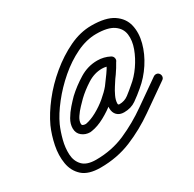

<svg xmlns="http://www.w3.org/2000/svg" viewBox="-113 -492 725 717"><g transform="rotate(-30 249.5 -133.5)"><path d="M377 -211Q373 -204 366 -202Q359 -200 353 -203Q335 -213 316 -213Q283 -213 252.5 -193.5Q222 -174 199 -152Q191 -144 178 -130.5Q165 -117 155 -102Q145 -87 145 -74Q145 -68 150 -66Q155 -64 160 -64Q161 -64 162 -64Q184 -68 209.5 -82Q235 -96 257 -114.5Q279 -133 293 -150Q307 -169 320.5 -187.5Q334 -206 345 -227Q349 -234 356 -235.5Q363 -237 368 -234Q374 -231 377 -224.5Q380 -218 376 -211Q372 -202 366 -194Q366 -194 367 -194Q367 -195 367 -195Q365 -191 363 -188Q361 -185 359 -182Q359 -182 359 -182Q359 -182 359 -182Q350 -169 341.5 -156.5Q333 -144 325 -131Q325 -131 325 -131Q325 -131 325 -131Q317 -119 309 -102Q301 -85 301 -71Q301 -65 307 -65Q329 -65 346 -78Q363 -91 379 -105Q404 -125 424.5 -154.5Q445 -184 456.5 -215.5Q468 -247 464.5 -274.5Q461 -302 436.5 -319Q412 -336 362 -336Q320 -336 276.5 -315Q233 -294 193.5 -260Q154 -226 123 -186.5Q92 -147 76 -112Q65 -87 57 -56Q49 -25 50.5 4Q52 33 70 52Q88 71 128 71Q196 71 254 45.5Q312 20 365 -17.5Q418 -55 470 -91Q470 -91 470 -91Q470 -91 470 -91Q476 -95 483 -94Q490 -93 494 -87Q498 -81 497 -74Q496 -67 490 -63Q434 -24 378.5 15Q323 54 261.5 79.5Q200 105 128 105Q76 105 50.5 82Q25 59 19 23Q13 -13 21 -52.5Q29 -92 44 -126Q63 -167 96.5 -210Q130 -253 174 -289.5Q218 -326 266 -349Q314 -372 362 -372Q424 -372 456 -350.5Q488 -329 496 -294.5Q504 -260 493.5 -220Q483 -180 458.5 -142.5Q434 -105 401 -78Q380 -60 358.5 -45Q337 -30 307 -30Q288 -30 277 -41Q266 -52 266 -71Q266 -90 275.5 -111.5Q285 -133 295 -150Q295 -150 295 -150Q295 -150 295 -150Q303 -163 312 -175.5Q321 -188 330 -201Q330 -201 330 -201Q330 -201 330 -201Q331 -204 333 -207Q335 -210 337 -213Q337 -213 337 -213Q337 -213 337 -213Q341 -219 345 -226Q348 -234 355 -235Q362 -236 368 -233Q374 -230 377 -223.5Q380 -217 376 -210Q364 -188 350 -168Q336 -148 320 -128Q304 -108 278.5 -87Q253 -66 223.5 -50Q194 -34 168 -30Q164 -29 160 -29Q140 -29 125 -41Q110 -53 110 -74Q110 -93 121 -112Q132 -131 147 -148Q162 -165 174 -177Q203 -204 239 -226Q275 -248 316 -248Q344 -248 369 -235Q376 -231 378 -224Q380 -217 377 -211Z"/></g></svg>

Font: FRB American Cursive
Style: Italic
Weight: 400
Italic angle: -25°
Version: Version 2.0;Modular Font Editor K font №1